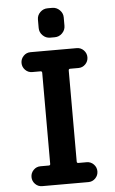

<svg xmlns="http://www.w3.org/2000/svg" viewBox="-63 -1002 625 1043"><g transform="rotate(-5 250.0 -480.0)"><path d="M331.1 -622.1Q322.3 -622.1 322.3 -613.3V-116.2Q322.3 -108.4 331.1 -108.4H376Q398.4 -108.4 414.1 -92.3Q429.7 -76.2 429.7 -54.2Q429.7 -32.2 414.1 -16.1Q398.4 0 376 0H124Q101.6 0 85.9 -16.1Q70.3 -32.2 70.3 -54.2Q70.3 -76.2 85.9 -92.3Q101.6 -108.4 124 -108.4H168.9Q177.7 -108.4 177.7 -116.2V-613.3Q177.7 -622.1 168.9 -622.1H124Q101.6 -622.1 85.9 -638.2Q70.3 -654.3 70.3 -676.3Q70.3 -698.2 85.9 -714.4Q101.6 -730.5 124 -730.5H376Q398.4 -730.5 414.1 -714.4Q429.7 -698.2 429.7 -676.3Q429.7 -654.3 414.1 -638.2Q398.4 -622.1 376 -622.1ZM237.3 -960H262.7Q286.1 -960 303.2 -942.9Q320.3 -925.8 320.3 -903.3V-857.4Q320.3 -834 303.2 -816.9Q286.1 -799.8 262.7 -799.8H237.3Q213.9 -799.8 196.8 -816.9Q179.7 -834 179.7 -857.4V-903.3Q179.7 -926.8 196.8 -943.4Q213.9 -960 237.3 -960Z"/></g></svg>

Font: Rounded Mgen+ 1mn bold
Style: Bold
Weight: 700
Designer: [Source Han Sans]
Ryoko NISHIZUKA  (kana & ideographs); Paul D. Hunt (Latin, Greek & Cyrillic); Wenlong ZHANG  (bopomofo
Version: Version 1.059.20150602